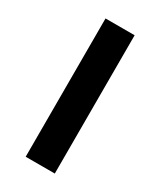

<svg xmlns="http://www.w3.org/2000/svg" viewBox="-136 -544 496 594"><g transform="rotate(30 112.0 -247.0)"><path d="M60 -494H164V0H60Z"/></g></svg>

Font: Cabin Medium
Style: Regular
Weight: 500
Designer: Pablo Impallari
Foundry: Pablo Impallari. http://www.impallari.com Igino Marini. http://www.ikern.com
Version: Version 2.200